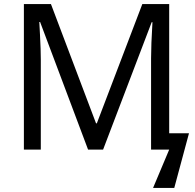

<svg xmlns="http://www.w3.org/2000/svg" viewBox="-20 -734 957 942"><path d="M180.2 -441.9V0H97.2V-713.9H230L451.2 -128.9H455.1L678.2 -713.9H810.1V-80.1H907.2L835 188H731L810.1 0H721.2V-448.2Q721.2 -512.2 728 -625H724.1L485.8 0H412.1L176.8 -626H172.9L176.3 -561.5Q180.2 -487.3 180.2 -441.9Z"/></svg>

Font: NotoSans
Style: Regular
Weight: 400
Designer: Monotype Design team
Foundry: Monotype Imaging Inc.
Version: Version 1.04